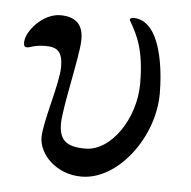

<svg xmlns="http://www.w3.org/2000/svg" viewBox="-40 -464 514 517"><g transform="rotate(5 217.0 -205.0)"><path d="M198 14C297 14 389 -109 389 -227C389 -280 379 -424 300 -424C296 -424 289 -421 292 -416C312 -381 334 -343 334 -249C334 -155 272 -62 202 -62C148 -62 131 -81 131 -124C131 -166 165 -307 166 -351C167 -393 147 -414 104 -414C58 -414 13 -364 13 -332C13 -322 16 -320 23 -320C30 -320 41 -328 72 -328C104 -328 118 -316 118 -275C118 -231 82 -124 82 -82C82 -37 129 14 198 14Z"/></g></svg>

Font: EB Garamond
Style: Regular
Weight: 400
Designer: Georg Duffner and Octavio Pardo
Foundry: Georg Duffner
Version: Version 1.000;PS 001.000;hotconv 1.0.88;makeotf.lib2.5.64775